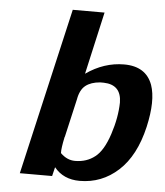

<svg xmlns="http://www.w3.org/2000/svg" viewBox="-51 -732 676 788"><g transform="rotate(5 287.0 -338.5)"><path d="M59 0 217 -687H348L290 -430Q364 -482 447 -482Q537 -482 564 -408Q586 -345 561 -235Q533 -114 465 -52Q397 10 306 10Q239 10 201 -37L192 0ZM229 -163Q219 -116 220 -97Q247 -70 280 -70Q328 -70 362 -97Q396 -123 419 -193Q442 -263 443 -325Q442 -398 370 -400H355Q317 -397 295 -379.5Q273 -362 266 -322Q242 -218 230 -165L229 -164Z"/></g></svg>

Font: Coval
Style: ExtraBold Italic
Weight: 800
Foundry: Context Ltd
Version: Version 001.000